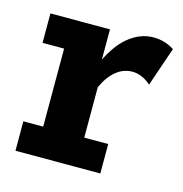

<svg xmlns="http://www.w3.org/2000/svg" viewBox="-71 -476 518 542"><g transform="rotate(15 188.0 -205.0)"><path d="M20 0V-86H78V-314H15V-400H189V-280L180 -292Q206 -353 240.5 -381.5Q275 -410 314 -410Q348 -410 375 -392L336 -278Q322 -290 308.5 -295.5Q295 -301 282 -301Q255 -301 233.5 -283Q212 -265 198 -233V-86H268V0Z"/></g></svg>

Font: Rokkitt SemiBold
Style: Bold
Weight: 700
Version: Version 3.103